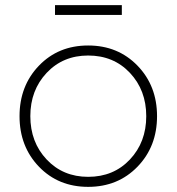

<svg xmlns="http://www.w3.org/2000/svg" viewBox="-20 -717 687 747"><path d="M131.5 -68.5Q207 10 323 10Q439 10 515 -68.5Q591 -147 591 -265Q591 -383 515 -461.5Q439 -540 323 -540Q207 -540 131.5 -461.5Q56 -383 56 -265Q56 -147 131.5 -68.5ZM323 -29Q225 -29 161.5 -96.5Q98 -164 98 -265Q98 -366 161.5 -433.5Q225 -501 323 -501Q422 -501 485.5 -433.5Q549 -366 549 -265Q549 -164 485.5 -96.5Q422 -29 323 -29ZM194 -697H454V-659H194Z"/></svg>

Font: Roundo Light
Style: Regular
Weight: 300
Designer: Namrata Goyal (Gurmukhi), Shiva Nallaperumal (Latin)
Foundry: Indian Type Foundry
Version: Version 1.000;PS 1.0;hotconv 1.0.88;makeotf.lib2.5.647800